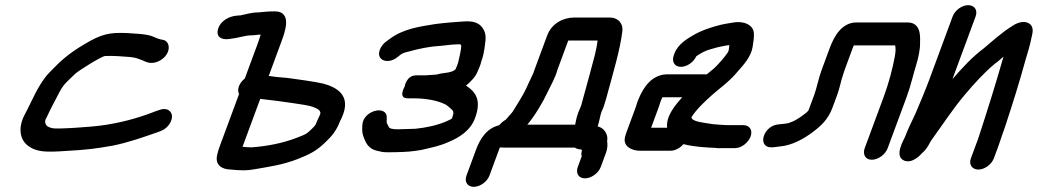

<svg xmlns="http://www.w3.org/2000/svg" viewBox="-20 -579 4022 744"><path d="M610.2 -424.8C598.7 -426.3 583.9 -432.1 572.8 -437.3C548.2 -448.3 497.2 -448.8 470.2 -451C404.8 -453.5 374.5 -447.8 309.1 -408.9C245.7 -371.5 215.1 -343.7 173.7 -300.2C129.4 -256.7 102 -182.7 77.6 -138.5C46.6 -82.2 59.3 -36.8 86.8 -15.6C121 11.3 158.8 11.2 236.4 5.9C319 1.3 350.5 -3 416.3 -14.5C476.8 -26.7 534.5 -47.1 585.6 -64.9L602.1 -71C633.5 -82.6 647.9 -112 646.4 -130.3C644.9 -148 627.4 -163.9 598 -153.1L581.2 -147.2C580.8 -147.1 580.2 -146.9 579.8 -146.7C516.5 -121.7 442.1 -101.2 365.5 -91.8C340.6 -88.2 202.3 -77.4 182.8 -82.4C171.6 -84.9 165.8 -87.8 162.4 -90.8C156 -96.5 151.2 -108.4 159 -120.9C159.6 -121.9 160.5 -123.6 161.1 -124.9C171.8 -148.5 197.1 -197.7 211.4 -223.8C228.2 -255.2 240.5 -262.8 272.3 -293.9C286.8 -307 373 -360.6 387.2 -362C422 -363.4 448.7 -360.6 484.1 -358.1C512.9 -354.5 509.3 -352.9 533 -345C539.1 -343 563.7 -324.6 598.9 -343.9C645.8 -369.8 641.3 -420.7 610.2 -424.8Z M919.8 -10.2 988.4 -195.8C1008.3 -193.4 1028.8 -191.2 1052.5 -188.2C1071.9 -185.7 1164.8 -172.7 1179.3 -168.7C1213.3 -159.4 1227.4 -148.7 1219.4 -133L1209.7 -112.5C1209.4 -111.9 1209 -110.8 1208.7 -110C1202.2 -92.4 1202.8 -94.7 1188.1 -79.3C1166.3 -58.4 1165.8 -59 1127.7 -44.3C1075.2 -24.2 1017.1 -12.7 955 -8C943.4 -8 931.3 -9 919.8 -10.2ZM1044.8 -535C1021.5 -535 1003.1 -533.1 981.1 -531C954.7 -530.8 933.1 -523.7 912.7 -519.6C900.4 -518 870.7 -519.9 843.7 -496C832.7 -486.3 825.6 -473.2 823.7 -461.6C817.9 -427.6 850.2 -424.6 871.4 -428.3C903.6 -431.9 931.5 -442 951.4 -442C965.1 -442 978.5 -444.8 990.2 -445C987.4 -435.9 983.6 -424.8 980.9 -416.2L928.6 -274.8C907.5 -258.3 896.9 -232.4 906.3 -214.5L830.3 -9C827.3 -0.7 824.5 8.8 821.8 20.1C811.6 61.5 840.9 77.7 874.9 78C889.5 79.5 904.3 81 924 81C935.5 81 948.9 79.9 961.9 77.6C1021.6 67.1 1074.4 60.6 1134.9 36.7C1179.8 19 1207.5 5.7 1244.5 -31.3C1266.2 -51.9 1284.1 -73.9 1296.4 -106.6L1304.6 -123.6C1344.6 -211.9 1280.8 -241.7 1233.3 -254.8C1210.5 -261 1120.9 -273.6 1094.9 -276.9C1066.4 -279.2 1044.3 -281.1 1021.4 -284.9L1070.2 -417C1082 -448.8 1116 -535 1044.8 -535Z M1731.7 -121C1731.6 -120.5 1732.9 -119 1708.5 -108.2C1673.5 -93.6 1634.2 -84.5 1589.3 -80C1575.6 -79.8 1530.2 -78 1520.8 -78C1498.7 -78 1490.3 -81.6 1487.6 -85.3L1479.2 -101.5C1478.7 -103.6 1478.2 -106.5 1478.4 -109.9L1478.8 -120.7C1482.3 -174.7 1386.2 -152.2 1384.1 -94.1L1383.6 -82.1C1383.2 -69.2 1384.6 -59.3 1389.4 -46.9C1396.4 -27.4 1407.6 -1.2 1442.3 5.6L1460.6 9.5C1468.6 11.2 1479.3 11 1487.9 11C1516.7 11 1561.1 10 1589 5.7L1614.5 1.7C1615.1 1.6 1616.3 1.3 1617.2 1.1C1651.4 -7.4 1681.3 -11.9 1720.7 -29.9C1754 -44 1801.8 -69.8 1820.7 -121C1846.8 -191.5 1822.9 -223.4 1785.8 -247.3C1800.6 -259.3 1822.7 -280.4 1830.7 -302C1833.8 -310.6 1841.4 -323.9 1845.5 -342.1C1853 -363 1855.8 -379.9 1858.8 -401.4C1863.6 -432.8 1864.1 -452.8 1847.6 -473.9C1832.7 -493 1808.7 -498 1777.7 -495.9C1740.5 -493.5 1706 -490.9 1665.7 -485.7C1610.7 -476.3 1543.9 -469.1 1489 -427.3L1475.8 -417.7C1465.1 -409.9 1455.9 -397.3 1451.7 -386C1436.3 -344.2 1484 -329.2 1518.3 -356.3L1531.2 -366.4C1538.6 -372.3 1545.3 -374.8 1566.5 -380C1602 -389.9 1644.9 -398.9 1682.8 -401C1704.1 -402.3 1729.6 -407 1748.5 -407C1754 -407 1758.9 -407.6 1763.6 -407.4C1764.6 -406.4 1766.3 -404.5 1767.5 -402.6C1767.6 -389.6 1760.5 -356.8 1755.1 -335.6L1749.7 -321C1748.2 -317 1747.2 -314.6 1745.1 -310.4C1740.5 -305.4 1729.4 -298.6 1700.9 -295.9C1683.8 -294.2 1674.6 -290 1670.2 -290C1664.6 -290 1633.8 -287 1627.1 -287H1593.1C1554 -287 1547.9 -243 1547.9 -243C1547.9 -243 1520.6 -198 1560.2 -198H1580.2C1632.9 -198 1676.8 -189.2 1706.9 -173.8C1711.2 -171.9 1732.5 -154.2 1735.8 -148.5C1737.1 -141.9 1737.4 -138.9 1735.5 -134C1734.1 -130 1732.4 -122.6 1731.7 -121Z M2231 0C2231 0 2232.6 0.1 2235 2.3C2233.9 11.3 2231.1 15.4 2234.1 26.9L2218.9 68C2210 91.9 2222 112 2246.6 112C2269.9 112 2298.4 93.6 2307.9 68L2328.2 13C2334.8 -4.8 2334.6 -20.3 2332.6 -32.4C2335.6 -48.7 2330.6 -62.7 2322.1 -73.2C2314.4 -82.3 2306.7 -86.1 2296 -89.4C2303.6 -112.2 2305.2 -130.4 2310.6 -145C2312.1 -148.9 2315.5 -155.5 2317.5 -161C2320.3 -168.4 2322.2 -174.4 2324.3 -182.1L2329.5 -199L2335 -219.5C2356.5 -299.1 2383.1 -387 2391.6 -457.8C2395.6 -486.4 2376.2 -511 2344 -511H2204C2164.4 -511 2118 -489.6 2100.1 -441L2049.8 -305C2047.8 -299.7 2049.5 -301.4 2045.6 -293.4C2038.1 -276.7 2034.8 -270.9 2026.7 -253.2L2016.7 -231.4C2008 -213 1980.7 -168.2 1967.3 -147.3C1963.7 -141.5 1951.1 -129.1 1939.5 -114.8C1938.5 -114.1 1927.9 -109.8 1914.1 -93.6C1864 -82.1 1838.5 -36.5 1825 0L1787.7 101C1778.3 126.3 1792.4 145 1815.9 145C1839.3 145 1867.3 126.3 1876.7 101L1914 0C1915 -2.8 1915.7 -4.5 1917 -7.7C1924.1 -7.2 1930.7 -7 1936.6 -7H2207.5C2215 -2 2223 0 2231 0ZM2295.6 -422C2293.6 -403.3 2289 -381.7 2284.1 -362.1C2271.1 -310.7 2251.8 -243.3 2237.5 -190.3L2233.5 -174.5L2229.7 -164.2C2226.6 -157.4 2223.8 -151 2221.6 -145C2215 -127.1 2211.6 -113.1 2208.7 -96H2023.4C2051.6 -128.9 2084.1 -183.4 2102.3 -222.7C2113.8 -247.8 2130.8 -274.4 2140.4 -309.4L2182 -422Z M2443.3 -163 2408.1 -68C2405.6 -61.1 2403.5 -54.4 2401.9 -47.9C2392.9 -11 2429.8 5 2458.2 5H2579.2C2596.2 5 2615.7 -5.7 2628.6 -20.6C2644.3 -15.5 2682.7 -10.4 2700.6 -9.1L2727.8 -7.1C2735.8 -6.4 2743.7 -6.1 2751.2 -6C2758.3 -4.9 2765.2 -4.2 2776.1 -5H2827.8C2853.9 -5 2880 -27 2888.5 -50C2897.5 -74.3 2885.1 -94 2860.8 -94H2805.8C2794.9 -94 2785.1 -94.6 2766.3 -95.9L2742 -97.9C2694.6 -105.5 2662.7 -108.2 2659.2 -124.4C2679.7 -156.9 2708.3 -182.9 2739 -210.7C2768.3 -237.1 2805.3 -261 2841.6 -305.4C2859.4 -325.8 2890.3 -358.2 2896.4 -397.3C2898.4 -411.1 2902.7 -433.9 2901.3 -450C2899.6 -483.9 2859.6 -499.4 2819.4 -491.4C2804.5 -488.4 2791.7 -487.5 2769.6 -482.1C2733.7 -472.8 2696.9 -461 2662.5 -440.3C2645.3 -429.9 2607.1 -408.6 2593.6 -372L2591 -365C2582.4 -342 2592.3 -320 2618.3 -320C2641.9 -320 2667.3 -337.6 2678.4 -361.2C2695.8 -373.2 2712.2 -382.4 2732.9 -388.1L2760.9 -395.8C2767.8 -397.3 2776.6 -399.2 2783 -400.5C2792.4 -402.1 2801.1 -404 2806.1 -404.2C2803.3 -384.6 2805.3 -383.7 2799.5 -374.7C2789 -358.7 2759.3 -324.8 2746.3 -313.5C2737 -305.6 2730.4 -300.7 2718.8 -291H2572.6C2564.4 -291 2555.7 -291 2547.8 -289.4C2489.7 -277.9 2462.8 -218.6 2449.3 -182C2447.1 -176.1 2446.9 -172.9 2443.3 -163ZM2565.1 -84H2503.1L2532.3 -163C2535.5 -171.8 2537.7 -178.3 2539.9 -186.3C2541 -189.3 2543.9 -196.5 2546.5 -202H2623.7C2595.6 -170.9 2560.1 -128.6 2565.1 -84Z M3195.3 -393 3163.9 -308C3151.5 -274.4 3145.1 -238.2 3134.7 -210L3116.5 -161C3114.1 -154.4 3112.7 -151 3112.3 -150.3C3100.4 -136.8 3066.4 -113.5 3048.7 -107L3034.5 -101.7C3028.5 -100.5 3009 -98 3006.2 -98C3003.2 -98 2999.9 -97.4 2997 -97C2937.9 -93.2 2912.5 -8 2969 -8C2980.1 -8 2985.1 -10 2999 -11.1C3048.8 -14.8 3095.5 -41.2 3133.1 -69.9C3162.5 -92.4 3189.5 -117.5 3205.5 -161L3223.7 -210C3234.9 -240.3 3238.6 -266.6 3246.5 -288C3248.8 -294.3 3250 -300.1 3252.9 -308L3284.3 -393C3285.5 -396.2 3286.7 -399 3288.5 -403H3448.7C3451 -390.1 3451.3 -382.7 3447.3 -359.3C3438.2 -310.7 3424.5 -258.4 3404.1 -203L3330.8 -5C3322.3 18 3332.2 40 3358.2 40C3383 40 3410.7 19.8 3419.8 -5L3493.1 -203C3510.2 -249.3 3519.1 -292.5 3531.1 -330.3C3537.5 -350.5 3546.7 -391.6 3545.1 -413.3C3545.7 -433 3550.7 -492 3496.9 -492H3298.9C3241.9 -492 3212.1 -438.4 3195.3 -393Z M3671.4 -515 3580.1 -268C3567.9 -234.9 3542.3 -173 3527.5 -139C3512.7 -107.3 3498.9 -80.6 3486.7 -47.9C3481.6 -36.3 3444.2 25.6 3482.7 42.8C3517 58.2 3552.2 15 3552.2 15C3573.3 -2.6 3581.5 -23.5 3587.1 -32.8C3627.6 -88.7 3674.6 -160.2 3717.3 -210.2C3755.4 -255.7 3793.8 -297.4 3833.3 -330.6C3845.5 -339 3858.2 -350.6 3868.5 -359.6C3839.9 -258 3805.6 -149.5 3770.7 -42.5L3742.4 34C3732.8 60 3748.1 78 3771.2 78C3795.5 78 3822.4 58.3 3831.4 34L3847.7 -10C3851.6 -20.6 3855.2 -31.2 3859.9 -45.6C3863.2 -54.8 3868.9 -71 3875.6 -90.9C3903.1 -174.4 3930.9 -262.2 3952.8 -343.1C3962.5 -375.2 3972 -405.9 3977.3 -434.6C3979.1 -444.6 3989.3 -471.2 3970.4 -486.3C3953.7 -499.6 3925.8 -493.8 3905.3 -480C3861.6 -453.2 3827.5 -421.2 3792.4 -391.9C3748.1 -359.1 3708.1 -315.4 3670.7 -272.4L3760.4 -515C3770.1 -541 3754.8 -559 3731.7 -559C3707.4 -559 3680.4 -539.3 3671.4 -515Z"/></svg>

Font: Just Breathe
Style: BdObl7
Weight: 400
Foundry: Cannot Into Space Fonts
Version: Version 0.72